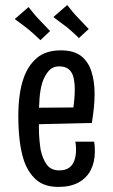

<svg xmlns="http://www.w3.org/2000/svg" viewBox="-20 -723 444 755"><path d="M210 12Q154 12 122 -16.5Q90 -45 74 -92Q62 -129 57 -173.5Q52 -218 52 -267Q52 -309 57 -347Q62 -385 73 -416Q90 -465 125 -495Q160 -525 219 -525Q270 -525 298.5 -503Q327 -481 339.5 -442Q352 -403 352 -354Q352 -327 349 -298Q346 -269 341 -239L268 -296Q271 -317 272.5 -336Q274 -355 274 -371Q274 -398 269 -418.5Q264 -439 250.5 -450.5Q237 -462 213 -462Q187 -462 171 -443.5Q155 -425 146 -397Q138 -370 135.5 -336.5Q133 -303 133 -269Q133 -244 133 -220Q133 -196 135 -174Q137 -152 140 -133Q148 -97 164.5 -75Q181 -53 213 -53Q238 -53 252.5 -64Q267 -75 273 -93.5Q279 -112 279 -133Q279 -141 278.5 -149.5Q278 -158 276 -166H350Q352 -156 352.5 -146Q353 -136 353 -127Q353 -86 337 -54.5Q321 -23 289 -5.5Q257 12 210 12ZM81 -232 80 -299 335 -301 341 -239Q341 -239 324 -239Q307 -239 280 -238Q253 -237 218.5 -236.5Q184 -236 148.5 -235Q113 -234 81 -232ZM290 -573Q291 -573 283 -580.5Q275 -588 263.5 -598.5Q252 -609 242 -617Q231 -625 219 -634Q207 -643 198.5 -649.5Q190 -656 190 -656L244 -703Q244 -704 250.5 -695.5Q257 -687 267 -675Q277 -663 287 -653Q298 -642 307.5 -631.5Q317 -621 323 -615Q329 -609 329 -609ZM139 -565Q139 -565 131 -572.5Q123 -580 111.5 -590.5Q100 -601 90 -609Q80 -617 68 -626Q56 -635 47 -641.5Q38 -648 38 -648L92 -695Q92 -696 98.5 -687.5Q105 -679 115 -667Q125 -655 135 -645Q146 -634 155.5 -623.5Q165 -613 171 -607Q177 -601 177 -601Z"/></svg>

Font: Truculenta Medium
Style: Regular
Weight: 500
Version: Version 1.002